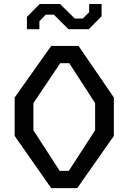

<svg xmlns="http://www.w3.org/2000/svg" viewBox="-20 -966 660 986"><path d="M55.3 -268V-465.3L242.8 -730H383.5L564.7 -465.3V-268L376.8 0H242.8ZM333.2 -88.5 468.5 -297V-436.3L335.8 -641.5H289.2L151.5 -436.3V-297L286.5 -88.5ZM363.5 -871H405.2L437.8 -903.3V-945.5H501.7V-882.7L436.2 -816.2H331.5L256.5 -890.7H214.8L182.2 -856.7V-816.2H118.3V-879L183.8 -945.5H288.5Z"/></svg>

Font: Monaspace Krypton Var
Style: Regular
Weight: 400
Designer: Riley Cran and the Lettermatic Team
Version: Version 1.101 (Monaspace Krypton Var)